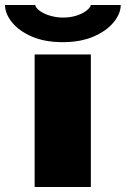

<svg xmlns="http://www.w3.org/2000/svg" viewBox="-78 -745 501 765"><path d="M60 0V-528H284V0ZM172 -577Q100 -577 48.5 -599.5Q-3 -622 -30.5 -656.5Q-58 -691 -58 -725H62Q66 -711 83.5 -699.5Q101 -688 125 -681.5Q149 -675 172 -675Q203 -675 227.5 -683Q252 -691 267 -703Q282 -715 284 -725H403Q403 -691 375 -656.5Q347 -622 295 -599.5Q243 -577 172 -577Z"/></svg>

Font: Archivo Expanded Black
Style: Regular
Weight: 900
Width: 7
Designer: Hector Gatti
Foundry: Omnibus-Type
Version: Version 2.001